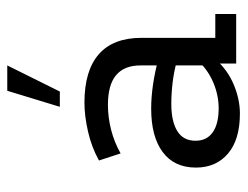

<svg xmlns="http://www.w3.org/2000/svg" viewBox="-94 -560 664 515"><g transform="rotate(-90 237.5 -302.0)"><path d="M191 10Q121 10 83.5 -22Q46 -54 46 -108Q46 -166 87.5 -197Q129 -228 204 -228Q235 -228 269 -223Q303 -218 336 -209L320 -199V-257Q320 -300 294 -322Q268 -344 214 -344Q181 -344 147.5 -335.5Q114 -327 84 -310L65 -368Q101 -388 143 -397.5Q185 -407 220 -407Q306 -407 350 -368.5Q394 -330 394 -254V-56H458V0H325V-63L336 -55Q308 -23 268.5 -6.5Q229 10 191 10ZM205 -47Q239 -47 272 -60.5Q305 -74 328 -98L320 -74V-179L336 -158Q304 -167 274 -170.5Q244 -174 217 -174Q170 -174 144 -158Q118 -142 118 -109Q118 -79 140.5 -63Q163 -47 205 -47ZM209 -473 252 -614H320L250 -473Z"/></g></svg>

Font: Rokkitt
Style: Regular
Weight: 400
Designer: Vernon Adams
Foundry: Vernon Adams
Version: Version 3.103